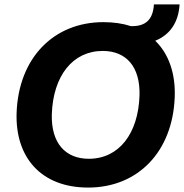

<svg xmlns="http://www.w3.org/2000/svg" viewBox="-20 -838 831 867"><path d="M381 -121C277 -121 210 -190 214 -323C220 -495 308 -608 444 -608C548 -608 614 -539 610 -406C604 -234 517 -121 381 -121ZM378 9C603 9 760 -153 769 -400C773 -506 742 -595 681 -654C748 -681 786 -737 791 -818H675C671 -750 638 -718 571 -720C534 -732 493 -738 447 -738C222 -738 64 -576 55 -329C48 -127 166 9 378 9Z"/></svg>

Font: Mona Sans
Style: Bold Italic
Weight: 700
Italic angle: -11.7°
Designer: Deni Anggara
Foundry: GitHub
Version: Version 2.000;Glyphs 3.2.3 (3260)